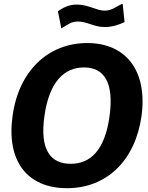

<svg xmlns="http://www.w3.org/2000/svg" viewBox="-20 -978 778 1008"><path d="M332 10C539 10 690 -134 723 -369C755 -606 642 -752 438 -752C232 -752 78 -605 46 -369C13 -133 122 10 332 10ZM624 -958C597 -950 571 -922 530 -922C487 -922 444 -954 383 -954C341 -954 312 -938 284 -919L302 -829C335 -847 351 -865 389 -865C438 -865 472 -836 531 -836C571 -836 609 -850 634 -862ZM351 -118C247 -118 188 -189 213 -367C238 -549 317 -624 421 -624C524 -624 580 -549 555 -367C530 -188 454 -118 351 -118Z"/></svg>

Font: Cheyenne Sans
Style: Bold Italic
Weight: 700
Italic angle: -8.13011°
Designer: The Public Sans project authors (U.S. Web Design System), Libre Franklin designed by Pablo Impallari and Rodrigo Fuenzal
Foundry: The Cheyenne Sans Project Authors
Version: Version 2.007